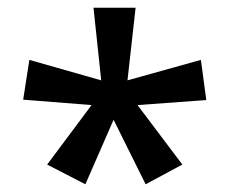

<svg xmlns="http://www.w3.org/2000/svg" viewBox="-20 -780 594 497"><path d="M102 -354 217 -508 40 -522 56 -625 242 -572 222 -760H331L310 -572L500 -625L514 -521L336 -508L452 -354L357 -303L274 -470L201 -303Z"/></svg>

Font: Noto Kufi Arabic Medium
Style: Regular
Weight: 500
Designer: Monotype Design Team, David Williams, Khaled Hosny
Foundry: Google LLC
Version: Version 2.109; ttfautohint (v1.8.4.7-5d5b)